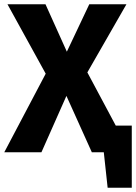

<svg xmlns="http://www.w3.org/2000/svg" viewBox="-24 -713 637 899"><path d="M518 -125H593V166H480L462 0H406L287 -264L170 0H-4L190 -368L11 -693H189L289 -471L394 -693H568L385 -374Z"/></svg>

Font: FiraGO
Style: Bold
Weight: 700
Designer: bBox Type
Foundry: bBox Type GmbH
Version: Version 1.001;PS 001.001;hotconv 1.0.88;makeotf.lib2.5.64775